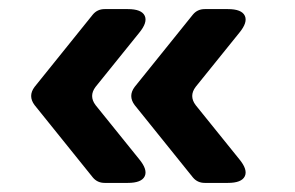

<svg xmlns="http://www.w3.org/2000/svg" viewBox="-20 -495 648 422"><path d="M56 -304 184 -463Q194 -475 210 -475H261Q291 -475 298 -460.5Q305 -446 286 -423L190 -304Q175 -284 190 -264L286 -145Q305 -122 298 -107.5Q291 -93 261 -93H210Q194 -93 184 -105L56 -264Q41 -284 56 -304ZM276 -304 404 -463Q414 -475 430 -475H481Q511 -475 518 -460.5Q525 -446 506 -423L410 -304Q395 -284 410 -264L506 -145Q525 -122 518 -107.5Q511 -93 481 -93H430Q414 -93 404 -105L276 -264Q261 -284 276 -304Z"/></svg>

Font: Higure Gothic Black
Style: Regular
Weight: 900
Designer: Yoshimichi Ohira
Foundry: Positype
Version: Version 1.000